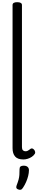

<svg xmlns="http://www.w3.org/2000/svg" viewBox="-20 -1443 346 1758"><path d="M194 17Q142 17 118.5 -10Q95 -37 95 -86V-1397Q95 -1410 105.5 -1416.5Q116 -1423 137 -1423Q159 -1423 170 -1416.5Q181 -1410 181 -1397V-96Q181 -76 190 -67Q199 -58 212 -58Q223 -58 230.5 -61Q238 -64 245 -69.5Q252 -75 259 -80Q267 -86 276 -83.5Q285 -81 294 -70Q299 -63 301.5 -53Q304 -43 299 -35Q288 -18 270.5 -6.5Q253 5 233 11Q213 17 194 17ZM145 291Q133 286 130 278Q127 270 132 255Q144 224 150 202Q156 180 157.5 157.5Q159 135 159 105Q159 88 168.5 81Q178 74 197 74Q220 74 232.5 85Q245 96 245 115Q245 140 238 168Q231 196 219 223.5Q207 251 191 275Q181 291 171 294Q161 297 145 291Z"/></svg>

Font: Playwrite FR Trad
Style: Regular
Weight: 400
Designer: Veronika Burian, José Scaglione
Foundry: TypeTogether
Version: Version 1.000